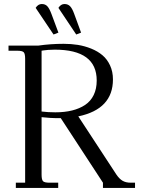

<svg xmlns="http://www.w3.org/2000/svg" viewBox="-20 -927 705 947"><path d="M22 -676.8V-702.1H168.9Q230.5 -710.9 293.9 -710.9Q330.6 -710.9 364 -705.6Q397.5 -700.2 429.7 -687.3Q461.9 -674.3 485.4 -654.5Q508.8 -634.8 522.9 -604.2Q537.1 -573.7 537.1 -535.2Q537.1 -388.7 366.2 -353L554.2 -65.9Q568.4 -44.9 584.5 -35.4Q600.6 -25.9 625 -25.9H646V0H487.8V-25.9L279.8 -344.2H257.8Q232.9 -344.2 185.1 -349.1V-65.9Q185.1 -41 192.1 -33.4Q199.2 -25.9 224.1 -25.9H267.1V0H58.1V-25.9H104V-637.2Q104 -662.1 96.9 -669.4Q89.8 -676.8 64.9 -676.8ZM155.8 -888.2Q168 -907.2 186 -907.2Q203.1 -907.2 213.4 -896.2Q223.6 -885.3 233.9 -857.9L268.1 -766.1L244.1 -756.8ZM185.1 -377Q216.8 -373 252.9 -373Q298.8 -373 335.4 -382.1Q372.1 -391.1 399.7 -409.4Q427.2 -427.7 442.1 -458.3Q457 -488.8 457 -529.8Q457 -682.1 250 -682.1Q233.9 -682.1 217.8 -680.9Q201.7 -679.7 193.4 -678.2L185.1 -676.8ZM268.1 -888.2Q280.3 -907.2 297.9 -907.2Q314.9 -907.2 325.7 -896.2Q336.4 -885.3 346.2 -857.9L379.9 -766.1L356 -756.8Z"/></svg>

Font: Dihjauti
Style: Regular
Weight: 400
Designer: T. Christopher White
Version: Version 3.0.0